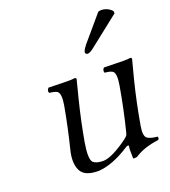

<svg xmlns="http://www.w3.org/2000/svg" viewBox="-125 -750 757 853"><g transform="rotate(-20 253.5 -323.5)"><path d="M436.5 -655.8Q443.4 -657.7 450.7 -658.2Q481.9 -656.7 501 -634.8L501.5 -624L363.3 -515.1Q340.3 -496.1 329.6 -496.1Q318.8 -496.1 317.9 -505.9Q317.9 -507.8 318.4 -508.8Q321.8 -520 335.4 -537.1ZM194.8 9.8Q129.9 9.8 112.5 -26.6Q95.2 -63 109.4 -120.1Q133.8 -217.8 151.4 -315.9Q160.6 -370.1 144.5 -381.8Q133.8 -388.7 107.9 -391.1Q102.1 -402.8 112.8 -414.1Q183.1 -412.1 203.6 -412.1Q226.1 -412.1 236.8 -414.1Q243.2 -412.6 243.7 -408.2Q243.2 -407.2 221.2 -319.8Q197.8 -226.6 181.2 -132.8Q168 -56.2 183.6 -38.6Q196.8 -25.4 230.5 -24.9Q266.1 -24.9 333 -70.3Q341.3 -76.2 348.1 -81.1Q363.8 -93.3 365.2 -96.7Q366.7 -101.1 369.1 -107.9Q395 -210.4 412.6 -314Q422.4 -369.6 406.7 -381.8Q396 -389.2 370.1 -391.1Q364.3 -402.8 375 -414.1Q445.3 -412.1 465.3 -412.1Q488.8 -412.1 500 -414.1Q505.4 -412.6 505.9 -408.2Q505.4 -407.2 482.9 -319.8Q457 -217.3 439.5 -113.8Q431.6 -69.3 446.8 -57.1Q460.4 -46.9 494.1 -43.9Q498.5 -35.6 491.2 -28.8Q421.4 -20 377 9.8Q364.7 12.2 358.9 9.8L358.4 -35.6Q359.4 -42.5 360.1 -47.1Q360.8 -51.8 356 -51.8Q351.1 -51.3 346.2 -47.9Q261.7 6.8 194.8 9.8Z"/></g></svg>

Font: Linux Libertine Display Slanted O
Style: Slanted
Weight: 400
Designer: Philipp H. Poll
Foundry: Philipp H. Poll
Version: Version 5.0.9